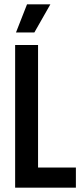

<svg xmlns="http://www.w3.org/2000/svg" viewBox="-20 -868 379 888"><path d="M50 0V-660H156V0ZM81 0V-93H331V0ZM139 -718H54L105 -848H213Z"/></svg>

Font: Bricolage Grotesque 48pt Condensed Medium
Style: Regular
Weight: 500
Width: 3
Designer: Mathieu Triay
Foundry: Atelier Triay
Version: Version 1.001;gftools[0.9.33.dev8+g029e19f]